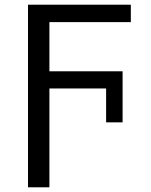

<svg xmlns="http://www.w3.org/2000/svg" viewBox="-20 -556 640 816"><path d="M99 -536H536V-462H190V-253H501V-36H431V-180H190V240H99Z"/></svg>

Font: Noto Sans Mono UI
Style: Regular
Weight: 400
Monospace: yes
Designer: Monotype Design team
Foundry: Monotype Imaging Inc.
Version: Version 1.000